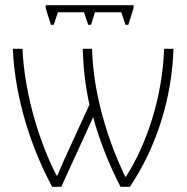

<svg xmlns="http://www.w3.org/2000/svg" viewBox="-20 -716 715 736"><path d="M492 -696H155V-685L175 -621H186L202 -669H302L318 -621H329L344 -669H445L461 -621H472L492 -685ZM645 -529H609C603 -344 542 -162 463 -39H460C391 -182 337 -361 333 -529H297C299 -460 307 -384 323 -315L249 -154C233 -119 215 -80 200 -43H197C136 -160 75 -344 66 -529H29C38 -334 102 -144 180 0H215L337 -267C360 -181 400 -80 442 0H478C580 -152 639 -339 645 -529Z"/></svg>

Font: Noto Sans SemiCondensed ExtraLight
Style: Regular
Weight: 200
Width: 4
Designer: Monotype Design Team
Foundry: Monotype Imaging Inc.
Version: Version 2.013